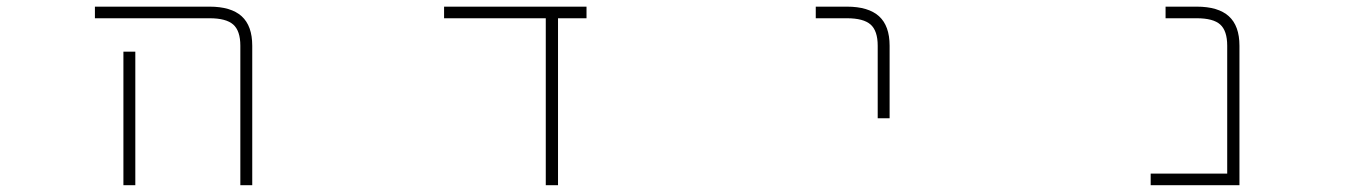

<svg xmlns="http://www.w3.org/2000/svg" viewBox="-20 -544 4040 566"><path d="M597.7 -490.2H259.8V-524.4H597.7Q661.1 -524.4 692.4 -496.1Q723.6 -467.8 723.6 -409.2V2H688.5V-409.2Q688.5 -453.1 667.5 -471.7Q646.5 -490.2 597.7 -490.2ZM343.8 -391.6H378.9V-24.4V2H343.8V-24.4Z M1625 2H1588.9V-490.2H1289.1V-524.4H1709V-490.2H1625Z M2476.6 -490.2H2384.8V-524.4H2476.6Q2540 -524.4 2571.3 -496.1Q2602.5 -467.8 2602.5 -409.2V-195.3H2567.4V-409.2Q2567.4 -453.1 2546.4 -471.7Q2525.4 -490.2 2476.6 -490.2Z M3597.7 -409.2Q3597.7 -453.1 3577.1 -471.7Q3556.6 -490.2 3507.8 -490.2H3416V-524.4H3507.8Q3571.3 -524.4 3602.5 -496.1Q3633.8 -467.8 3633.8 -409.2V2H3372.1V-32.2H3597.7Z"/></svg>

Font: Gen Shin Gothic Monospace ExtraLight
Style: Regular
Weight: 200
Designer: [Source Han Sans]
Ryoko NISHIZUKA  (kana & ideographs); Paul D. Hunt (Latin, Greek & Cyrillic); Wenlong ZHANG  (bopomofo
Version: Version 1.002.20150607